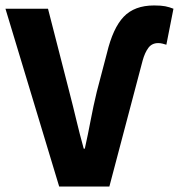

<svg xmlns="http://www.w3.org/2000/svg" viewBox="-27 -684 656 704"><path d="M190 0 -7 -652H149L227 -348Q241 -294 253 -243.5Q265 -193 280 -139H284Q296 -193 305.5 -243.5Q315 -294 328 -348L365 -489Q387 -581 426.5 -622.5Q466 -664 538 -664Q564 -664 579 -661Q594 -658 609 -652L583 -520Q577 -522 569 -524Q561 -526 553 -526Q530 -526 517 -508.5Q504 -491 496 -462L374 0Z"/></svg>

Font: hySource Sans Pro
Style: Bold
Weight: 700
Designer: Paul D. Hunt
Foundry: Adobe Systems Incorporated
Version: Version 2.021;PS 2.000;hotconv 1.0.86;makeotf.lib2.5.63406